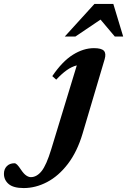

<svg xmlns="http://www.w3.org/2000/svg" viewBox="-247 -690 646 975"><path d="M172.5 -12Q145 80.5 97.8 142.2Q50.5 204 -7.8 234.5Q-66 265 -126.5 265Q-179 265 -203 244.5Q-227 224 -227 192.5Q-227 169 -212.5 154Q-198 139 -173.5 139Q-167.5 139 -160 146.2Q-152.5 153.5 -139.5 173Q-126 193 -113.8 201.2Q-101.5 209.5 -90.5 209.5Q-60.5 209.5 -36 179.2Q-11.5 149 13.5 67L143 -358Q117 -351.5 91.8 -333.5Q66.5 -315.5 38.5 -285.5L18.5 -303.5Q70 -379 123.5 -412.2Q177 -445.5 230 -445.5Q268 -445.5 280.5 -432.2Q293 -419 284.5 -389.5ZM82 -504.5 232.5 -670H328.5L378.5 -504.5H336L263.5 -590.5L136 -504.5Z"/></svg>

Font: Newsreader 16pt
Style: Bold Italic
Weight: 700
Italic angle: -17°
Designer: Hugues Gentile
Foundry: Production Type
Version: Version 1.003; ttfautohint (v1.8.3)